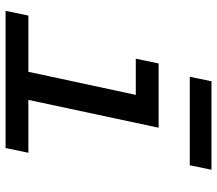

<svg xmlns="http://www.w3.org/2000/svg" viewBox="-65 -715 780 690"><g transform="rotate(90 325.0 -370.0)"><path d="M36 -82H238L321 -468H191L208 -550H439L339 -82H529L512 0H19ZM272 -740H590L574 -662H256Z"/></g></svg>

Font: Azeret Mono
Style: Italic
Weight: 400
Italic angle: -12°
Designer: Martin Vácha
Foundry: Displaay
Version: Version 1.000; Glyphs 3.0.3, build 3074